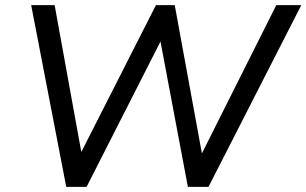

<svg xmlns="http://www.w3.org/2000/svg" viewBox="-20 -725 1189 745"><path d="M237 0 101 -705H192L305 -83H269L585 -705H658L772 -83H740L1052 -705H1149L789 0H709L597 -594H618L316 0Z"/></svg>

Font: Nunito Sans 12pt Medium
Style: Italic
Weight: 500
Italic angle: -9°
Designer: Vernon Adams
Foundry: Vernon Adams
Version: Version 3.101;gftools[0.9.27]